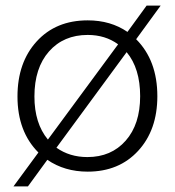

<svg xmlns="http://www.w3.org/2000/svg" viewBox="-20 -601 620 681"><path d="M291 7.8Q209 7.8 147.9 -34.2L79.1 60.1H27.8L116.2 -60.1Q42 -134.3 42 -258.8Q42 -379.4 110.1 -454.1Q178.2 -528.8 291 -528.8Q372.6 -528.8 432.1 -487.8L500 -581.1H549.8L462.9 -461.9Q538.1 -386.7 538.1 -259.8Q538.1 -140.1 470.2 -66.2Q402.3 7.8 291 7.8ZM102.1 -258.8Q102.1 -163.6 149.9 -106L398.9 -443.8Q353.5 -477.1 291 -477.1Q205.6 -477.1 153.8 -418.5Q102.1 -359.9 102.1 -258.8ZM180.2 -77.1Q227.1 -43.9 290 -43.9Q374.5 -43.9 425.8 -102.1Q477.1 -160.2 477.1 -259.8Q477.1 -358.4 429.2 -416Z"/></svg>

Font: Lumene Sans Light
Style: Regular
Weight: 300
Designer: Deni Anggara
Version: Version 1.003;Glyphs 3.1.2 (3151)